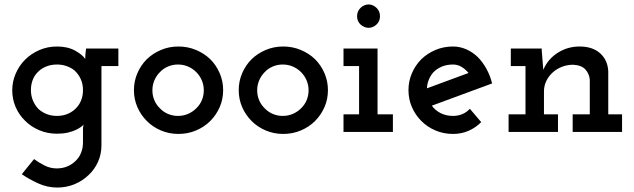

<svg xmlns="http://www.w3.org/2000/svg" viewBox="-20 -593 2851 863"><path d="M78 190Q108 211 150 230.5Q192 250 237 250Q279 250 315 235Q351 220 378 194Q405 169 420.5 134.5Q436 100 436 60V-296H512V-375H367Q365 -361 364 -350Q363 -339 363 -328Q351 -347 317.5 -365.5Q284 -384 236 -384Q194 -384 157 -368Q120 -352 93 -325Q66 -298 50.5 -262Q35 -226 35 -187Q35 -147 50.5 -111.5Q66 -76 93 -50Q120 -23 157 -7.5Q194 8 236 8Q263 8 285 3Q307 -2 323 -10Q335 -16 344 -22.5Q353 -29 356 -34Q354 -28 353.5 -21Q353 -14 353 -12V47Q353 72 344.5 93.5Q336 115 320 130Q304 146 282.5 155Q261 164 235 164Q206 164 179.5 150.5Q153 137 133 122ZM236 -303Q259 -303 279 -296Q299 -289 314 -277Q332 -261 342.5 -238.5Q353 -216 353 -188Q353 -164 345 -143Q337 -122 322 -107Q307 -91 285 -81.5Q263 -72 236 -72Q211 -72 190.5 -80Q170 -88 154 -102Q138 -118 128.5 -140Q119 -162 119 -188Q119 -211 126 -231Q133 -251 147 -266Q162 -283 185 -293Q208 -303 236 -303Z M925 -49Q952 -76 967.5 -111.5Q983 -147 983 -188Q983 -228 967.5 -264Q952 -300 925 -327Q898 -353 861 -368.5Q824 -384 782 -384Q740 -384 703.5 -368.5Q667 -353 640 -327Q613 -300 597.5 -264Q582 -228 582 -188Q582 -147 597.5 -111.5Q613 -76 640 -49Q667 -22 703.5 -6.5Q740 9 782 9Q824 9 861 -6.5Q898 -22 925 -49ZM699 -106Q683 -121 674 -142Q665 -163 665 -187Q665 -211 674 -232Q683 -253 699 -269Q714 -285 735 -294Q756 -303 780 -303Q804 -303 825 -294Q846 -285 862 -269Q878 -253 887 -232Q896 -211 896 -187Q896 -163 887 -142Q878 -121 862 -106Q846 -90 825 -81Q804 -72 780 -72Q756 -72 735 -81Q714 -90 699 -106Z M1396 -49Q1423 -76 1438.5 -111.5Q1454 -147 1454 -188Q1454 -228 1438.5 -264Q1423 -300 1396 -327Q1369 -353 1332 -368.5Q1295 -384 1253 -384Q1211 -384 1174.5 -368.5Q1138 -353 1111 -327Q1084 -300 1068.5 -264Q1053 -228 1053 -188Q1053 -147 1068.5 -111.5Q1084 -76 1111 -49Q1138 -22 1174.5 -6.5Q1211 9 1253 9Q1295 9 1332 -6.5Q1369 -22 1396 -49ZM1170 -106Q1154 -121 1145 -142Q1136 -163 1136 -187Q1136 -211 1145 -232Q1154 -253 1170 -269Q1185 -285 1206 -294Q1227 -303 1251 -303Q1275 -303 1296 -294Q1317 -285 1333 -269Q1349 -253 1358 -232Q1367 -211 1367 -187Q1367 -163 1358 -142Q1349 -121 1333 -106Q1317 -90 1296 -81Q1275 -72 1251 -72Q1227 -72 1206 -81Q1185 -90 1170 -106Z M1746 0V-79H1677V-375H1524V-296H1594V-79H1524V0ZM1688 -520Q1688 -543 1672 -558Q1656 -573 1637 -573Q1617 -573 1601 -558Q1585 -543 1585 -520Q1585 -497 1601 -482.5Q1617 -468 1637 -468Q1656 -468 1672 -482.5Q1688 -497 1688 -520Z M2016 -303Q2037 -303 2054.5 -292.5Q2072 -282 2086 -265Q2039 -248 1992.5 -230.5Q1946 -213 1899 -196Q1900 -217 1907.5 -235Q1915 -253 1927 -267Q1943 -284 1965.5 -293.5Q1988 -303 2016 -303ZM2143 -44 2092 -104Q2077 -88 2058 -80Q2039 -72 2016 -72Q1985 -72 1960.5 -84.5Q1936 -97 1921 -118Q1989 -143 2056.5 -168Q2124 -193 2192 -218Q2183 -254 2166 -284.5Q2149 -315 2127 -337Q2104 -359 2075.5 -371.5Q2047 -384 2016 -384Q1974 -384 1937.5 -368.5Q1901 -353 1874 -327Q1847 -300 1831.5 -264Q1816 -228 1816 -188Q1816 -147 1831.5 -111.5Q1847 -76 1874 -49Q1901 -22 1937.5 -6.5Q1974 9 2016 9Q2054 9 2086 -5Q2118 -19 2143 -44Z M2488 0V-79H2425V-182Q2425 -208 2436 -230Q2447 -252 2465 -268Q2483 -284 2506.5 -293Q2530 -302 2556 -302Q2594 -300 2611.5 -280.5Q2629 -261 2631 -234V-79H2554V0H2776V-79H2714V-272Q2712 -322 2678 -353Q2644 -384 2585 -384Q2531 -384 2486.5 -355.5Q2442 -327 2422 -279Q2420 -303 2418.5 -322.5Q2417 -342 2415 -366V-375H2276V-296H2342V-79H2266V0Z"/></svg>

Font: Josefin Slab Thin
Style: Bold
Weight: 700
Version: Version 2.000